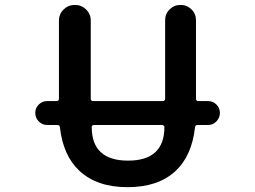

<svg xmlns="http://www.w3.org/2000/svg" viewBox="-20 -775 1040 784"><path d="M304.7 -77.1Q237.3 -139.6 224.6 -255.9Q223.6 -264.6 213.9 -264.6H172.9Q152.3 -264.6 138.2 -279.3Q124 -293.9 124 -314Q124 -334 138.2 -348.1Q152.3 -362.3 172.9 -362.3H210.9Q220.7 -362.3 220.7 -372.1V-690.4Q220.7 -717.8 239.7 -736.3Q258.8 -754.9 285.6 -754.9Q312.5 -754.9 331.5 -736.3Q350.6 -717.8 350.6 -690.4V-372.1Q350.6 -362.3 360.4 -362.3H644.5Q654.3 -362.3 654.3 -372.1V-692.4Q654.3 -718.8 672.9 -736.8Q691.4 -754.9 717.3 -754.9Q743.2 -754.9 761.7 -736.8Q780.3 -718.8 780.3 -692.4V-372.1Q780.3 -362.3 790 -362.3H829.1Q849.6 -362.3 863.8 -348.1Q877.9 -334 877.9 -314Q877.9 -293.9 863.8 -279.3Q849.6 -264.6 829.1 -264.6H787.1Q777.3 -264.6 776.4 -255.9Q763.7 -139.6 697.3 -77.1Q626 -10.7 501 -10.7Q376 -10.7 304.7 -77.1ZM362.3 -264.6Q358.4 -264.6 356.4 -261.7Q354.5 -259.8 354.5 -256.8Q354.5 -119.1 502.9 -119.1Q651.4 -119.1 651.4 -256.8Q651.4 -259.8 648.4 -261.7Q646.5 -264.6 642.6 -264.6Z"/></svg>

Font: Rounded-X Mgen+ 2m medium
Style: Regular
Weight: 500
Designer: [Source Han Sans]
Ryoko NISHIZUKA  (kana & ideographs); Paul D. Hunt (Latin, Greek & Cyrillic); Wenlong ZHANG  (bopomofo
Version: Version 1.059.20150602